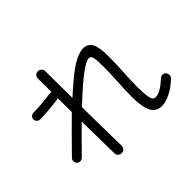

<svg xmlns="http://www.w3.org/2000/svg" viewBox="-172 -1039 1344 1344"><g transform="rotate(-45 500.0 -367.0)"><path d="M124 -131.8Q114.3 -122.1 99.6 -121.6Q85 -121.1 75.2 -130.9Q65.4 -140.6 64.9 -155.3Q64.5 -169.9 74.2 -179.7Q226.6 -335 297.9 -404.3Q300.8 -407.2 300.8 -411.1Q300.8 -432.6 300.3 -475.1Q299.8 -517.6 299.8 -542Q299.8 -545.9 295.9 -543.9Q290 -542 287.1 -542Q188.5 -528.3 109.4 -527.3Q95.7 -527.3 85 -536.6Q74.2 -545.9 74.2 -560.1Q74.2 -574.2 84 -584Q93.8 -593.8 107.4 -593.8Q193.4 -595.7 282.2 -608.4Q288.1 -609.4 295.9 -607.4Q299.8 -605.5 299.8 -610.4Q299.8 -629.9 299.3 -673.8Q298.8 -717.8 298.8 -741.2Q298.8 -755.9 309.1 -766.6Q319.3 -777.3 334 -777.3H335.9Q349.6 -777.3 360.8 -766.6Q372.1 -755.9 372.1 -742.2Q372.1 -696.3 372.6 -609.9Q373 -523.4 374 -481.4Q374 -476.6 377.9 -477.5Q497.1 -586.9 562 -627Q627 -667 670.9 -667Q716.8 -667 737.8 -630.4Q758.8 -593.8 758.8 -506.8Q758.8 -415 753.9 -349.6Q749 -276.4 749 -210Q749 -146.5 754.4 -114.3Q759.8 -82 768.1 -73.7Q776.4 -65.4 792 -65.4Q835.9 -65.4 910.2 -133.8Q920.9 -143.6 934.6 -143.6Q948.2 -143.6 958 -133.8Q967.8 -123 968.3 -108.9Q968.8 -94.7 959 -84Q916 -41 866.2 -15.6Q816.4 9.8 777.3 9.8Q724.6 9.8 698.7 -34.7Q672.9 -79.1 672.9 -181.6Q672.9 -249 677.7 -322.3Q682.6 -405.3 682.6 -477.5Q682.6 -547.9 675.8 -568.8Q668.9 -589.8 650.4 -589.8Q595.7 -589.8 378.9 -384.8Q375 -380.9 375 -377Q376 -322.3 380.9 7.8Q380.9 21.5 370.6 32.2Q360.4 43 345.7 43H343.8Q329.1 43 318.4 33.2Q307.6 23.4 307.6 7.8Q303.7 -207 302.7 -305.7Q302.7 -306.6 301.3 -307.6Q299.8 -308.6 298.8 -307.6Q212.9 -222.7 124 -131.8Z"/></g></svg>

Font: Rounded-L Mgen+ 2m regular
Style: Regular
Weight: 400
Designer: [Source Han Sans]
Ryoko NISHIZUKA  (kana & ideographs); Paul D. Hunt (Latin, Greek & Cyrillic); Wenlong ZHANG  (bopomofo
Version: Version 1.059.20150602